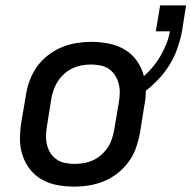

<svg xmlns="http://www.w3.org/2000/svg" viewBox="-20 -683 709 711"><path d="M255 8Q223 8 192.5 2.5Q162 -3 136 -17.5Q110 -32 91.5 -55.5Q73 -79 63.5 -107.5Q54 -136 54 -167.5Q54 -199 59 -231L76 -331Q80 -358 90 -385Q100 -412 117 -436Q134 -460 158 -478.5Q182 -497 208.5 -508Q235 -519 263 -523.5Q291 -528 318 -528Q352 -528 384 -521.5Q416 -515 442.5 -499Q469 -483 487 -457.5Q505 -432 513 -401Q532 -418 547.5 -437Q563 -456 575 -477Q587 -498 596 -520.5Q605 -543 609 -566L610 -567H557L573 -663H669L654 -567Q648 -536 637.5 -505.5Q627 -475 610 -446.5Q593 -418 570 -393Q547 -368 520 -347Q520 -333 518.5 -318.5Q517 -304 514 -289L498 -189Q493 -162 483.5 -135Q474 -108 456.5 -84Q439 -60 415.5 -41.5Q392 -23 365 -12Q338 -1 310.5 3.5Q283 8 255 8ZM256 -76Q273 -76 290.5 -79Q308 -82 324.5 -89.5Q341 -97 355 -109.5Q369 -122 379 -137Q389 -152 394.5 -169Q400 -186 403 -203L420 -303Q423 -321 423.5 -338.5Q424 -356 419.5 -373Q415 -390 406 -404Q397 -418 383.5 -427.5Q370 -437 352.5 -440.5Q335 -444 317 -444Q300 -444 283 -441Q266 -438 249.5 -430.5Q233 -423 219 -410.5Q205 -398 195 -383Q185 -368 179 -351Q173 -334 170 -317L154 -217Q151 -199 150.5 -181.5Q150 -164 154 -147Q158 -130 167 -116Q176 -102 190 -92.5Q204 -83 221 -79.5Q238 -76 256 -76Z"/></svg>

Font: Iosevka SS04 Md Ex Obl
Style: Regular
Weight: 500
Width: 7
Italic angle: -9°
Monospace: yes
Designer: Belleve Invis
Foundry: Belleve Invis
Version: Version 19.0.0; ttfautohint (v1.8.4)